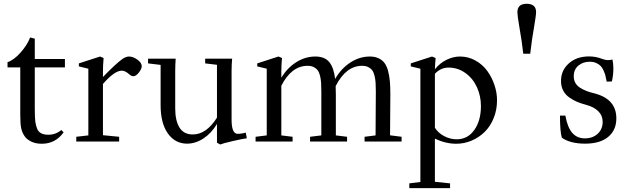

<svg xmlns="http://www.w3.org/2000/svg" viewBox="-20 -743 3310 1008"><path d="M199.2 11.7Q167 11.7 143.3 0Q119.6 -11.7 107.9 -29.8Q95.7 -48.3 91.1 -70.6Q86.4 -92.8 86.4 -141.6V-389.2H19.5V-416.5Q53.2 -427.7 88.4 -467.5Q123.5 -507.3 138.2 -546.4L162.6 -540V-433.1H320.8V-389.2H162.6V-175.3Q162.6 -124.5 165.5 -103.5Q168.5 -82.5 175.3 -66.4Q188 -35.6 233.4 -35.6Q272.5 -35.6 301.8 -60.5L314 -48.3Q271 11.7 199.2 11.7Z M380.4 0V-24.9L443.8 -32.2V-382.3L394 -394.5V-410.2L505.4 -446.3L523.9 -438.5Q520.5 -400.9 520.5 -366.2V-338.9Q588.9 -409.2 621.1 -432.1Q640.6 -446.3 657.2 -446.3Q678.2 -446.3 701.2 -429.9Q724.1 -413.6 724.1 -395.5Q724.1 -381.3 709 -362.1Q693.8 -342.8 680.2 -342.8Q670.4 -342.8 659.2 -352.5Q637.2 -372.1 619.6 -372.1Q581.1 -372.1 520.5 -302.2V-33.2L605.5 -24.9V0Z M961.9 11.2Q899.9 11.2 861.6 -42Q823.2 -95.2 823.2 -191.4V-402.3L757.3 -410.2V-435.1H902.3Q899.9 -400.9 899.9 -370.1V-173.8Q899.9 -109.4 922.4 -73.2Q944.8 -37.1 992.2 -37.1Q1063.5 -37.1 1119.1 -125.5V-402.8L1057.1 -410.2V-435.1H1198.7Q1195.8 -402.3 1195.8 -370.1V-114.7Q1195.8 -40.5 1227.5 -40.5Q1249 -40.5 1270 -46.9L1275.9 -17.1Q1252.9 -14.2 1201.2 -2.2Q1149.4 9.8 1136.2 15.6L1119.1 6.3V-92.3Q1090.3 -43.9 1048.6 -16.4Q1006.8 11.2 961.9 11.2Z M1321.8 0V-24.9L1380.4 -32.2V-382.3L1330.6 -394.5V-410.2L1441.9 -446.3L1460.4 -438.5Q1457 -400.9 1457 -366.2V-335.4Q1488.3 -386.7 1535.4 -416.5Q1582.5 -446.3 1635.3 -446.3Q1685.1 -446.3 1709 -416.7Q1732.9 -387.2 1739.3 -328.6Q1771 -383.3 1819.3 -414.8Q1867.7 -446.3 1921.4 -446.3Q1948.2 -446.3 1967.8 -437Q1987.3 -427.7 1999 -411.9Q2010.7 -396 2017.6 -369.9Q2024.4 -343.8 2026.9 -315.4Q2029.3 -287.1 2029.3 -247.1Q2029.3 -138.2 2027.8 -32.7L2088.4 -24.9V0H1894V-24.9L1951.7 -32.2Q1953.1 -259.3 1953.1 -262.7Q1953.1 -290 1951.9 -308.6Q1950.7 -327.1 1946.3 -345.2Q1941.9 -363.3 1934.1 -373.8Q1926.3 -384.3 1913.1 -390.9Q1899.9 -397.5 1880.9 -397.5Q1796.4 -397.5 1742.2 -291Q1743.2 -263.7 1743.2 -247.1V-32.2L1802.2 -24.9V0H1607.9V-24.9L1667 -32.2V-262.7Q1667 -290 1665.8 -308.6Q1664.6 -327.1 1660.2 -345.2Q1655.8 -363.3 1647.9 -373.8Q1640.1 -384.3 1627 -390.9Q1613.8 -397.5 1594.7 -397.5Q1510.7 -397.5 1457 -293V-32.2L1516.1 -24.9V0Z M2128.9 244.6V219.7L2187 212.4V-382.3L2136.7 -394.5V-410.2L2248 -446.3L2267.1 -438.5Q2264.2 -410.2 2263.2 -379.4Q2290 -412.6 2325 -429.4Q2359.9 -446.3 2395 -446.3Q2438.5 -446.3 2476.1 -425.3Q2513.7 -404.3 2537.8 -371.1Q2562 -337.9 2575.7 -297.4Q2589.4 -256.8 2589.4 -216.8Q2589.4 -165.5 2571.5 -122.1Q2553.7 -78.6 2523.7 -49.6Q2493.7 -20.5 2455.1 -4.4Q2416.5 11.7 2375 11.7Q2319.8 11.7 2263.2 -15.1V211.4L2342.8 219.7V244.6ZM2334.5 -388.2Q2293.9 -388.2 2263.2 -355.5V-72.3Q2280.3 -44.9 2312 -28.3Q2343.8 -11.7 2377.4 -11.7Q2435.5 -11.7 2470.2 -60.8Q2504.9 -109.9 2504.9 -186Q2504.9 -238.8 2484.1 -284.7Q2463.4 -330.6 2423.8 -359.4Q2384.3 -388.2 2334.5 -388.2Z M2727.1 -460.9Q2720.2 -525.9 2706.1 -604.5Q2696.3 -662.1 2696.3 -678.7Q2696.3 -723.1 2745.1 -723.1Q2794.4 -723.1 2794.4 -679.7Q2794.4 -662.6 2782.7 -593.8Q2772.9 -541.5 2763.7 -460.9Z M2929.7 -20Q2919.9 -52.2 2919.9 -136.2H2948.2Q2959 -74.7 2984.1 -45.7Q3009.3 -16.6 3050.8 -16.6Q3091.8 -16.6 3117.9 -40.8Q3144 -64.9 3144 -103.5Q3144 -136.2 3120.8 -159.2Q3097.7 -182.1 3056.2 -192.9Q3030.3 -199.7 3010 -208.3Q2989.7 -216.8 2969 -231.2Q2948.2 -245.6 2936.8 -267.6Q2925.3 -289.6 2925.3 -317.9Q2925.3 -373.5 2966.3 -410.2Q3007.3 -446.8 3072.8 -446.8Q3108.4 -446.8 3143.6 -433.1Q3170.4 -422.9 3195.3 -430.7Q3200.2 -410.6 3200.2 -383.3Q3200.2 -349.1 3192.4 -315.4L3165 -314.5Q3161.6 -333 3158.7 -345Q3155.8 -356.9 3148.9 -372.3Q3142.1 -387.7 3133.3 -396.7Q3124.5 -405.8 3109.9 -412.4Q3095.2 -418.9 3075.7 -418.9Q3041 -418.9 3016.6 -398.7Q2992.2 -378.4 2992.2 -342.3Q2992.2 -322.8 3000.7 -307.6Q3009.3 -292.5 3025.6 -282.2Q3042 -272 3059.1 -265.4Q3076.2 -258.8 3100.1 -252.9Q3215.8 -223.6 3215.8 -121.6Q3215.8 -60.1 3173.1 -24.4Q3130.4 11.2 3052.2 11.2Q2974.1 11.2 2929.7 -20Z"/></svg>

Font: Elstob
Style: Regular
Weight: 400
Designer: Peter S. Baker
Version: Version 1.015